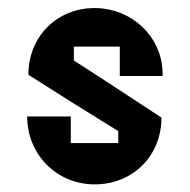

<svg xmlns="http://www.w3.org/2000/svg" viewBox="-20 -453 480 486"><path d="M283.2 -335V-260.7H391.6V-265.6C391.6 -360.4 312.5 -432.6 219.7 -432.6C123 -432.6 51.8 -359.4 51.8 -263.7C122.1 -218.8 208 -165 279.3 -121.1V-90.8H159.2V-158.2H48.8C48.8 -62.5 123 13.7 219.7 13.7C316.4 13.7 388.7 -58.6 388.7 -155.3C318.4 -201.2 237.3 -254.9 167 -299.8V-335Z"/></svg>

Font: DropForged
Style: Regular
Weight: 400
Designer: Antoine
Version: Version 1.0